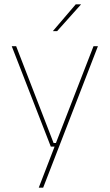

<svg xmlns="http://www.w3.org/2000/svg" viewBox="-20 -700 510 892"><path d="M246.5 -35.5 238 -31 414.5 -485.5H435L180.5 172H160L236.5 -26.5L241.5 -19H216L34.5 -485.5H55L229 -35.5ZM332 -680H356V-679L245.5 -555.5H226V-556Z"/></svg>

Font: Anek Latin Thin
Style: Regular
Weight: 250
Designer: Yesha Goshar
Foundry: Ek Type
Version: Version 1.003